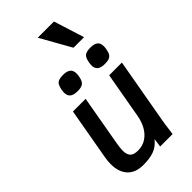

<svg xmlns="http://www.w3.org/2000/svg" viewBox="-311 -1127 1222 1222"><g transform="rotate(-45 300.0 -516.0)"><path d="M59.5 -143Q59.5 -170.5 64.5 -199L126.5 -550H240.5L180.5 -209.5Q174 -173 174 -149Q174 -115 189.8 -98Q205.5 -81 244.5 -81Q286.5 -81 318.5 -102.5Q350.5 -124 370 -159.2Q389.5 -194.5 397 -236.5L452.5 -550H567L490 -115Q483 -76 479 -41Q476 -15 473.5 0H361.5L369.5 -58.5Q339.5 -20.5 300.2 -6.2Q261 8 203.5 8Q133.5 8 96.5 -31.8Q59.5 -71.5 59.5 -143ZM171 -676Q171 -685 173.5 -700Q178 -723.5 185.8 -736.2Q193.5 -749 207.8 -754.2Q222 -759.5 246 -759.5Q280.5 -759.5 297.2 -746.2Q314 -733 314 -704.5Q314 -694.5 311.5 -679.5Q305.5 -645.5 290 -632.8Q274.5 -620 240 -620Q205 -620 188 -633.2Q171 -646.5 171 -676ZM417 -675Q417 -684 419.5 -699Q424 -723 432 -736Q440 -749 454 -754.2Q468 -759.5 491.5 -759.5Q526 -759.5 542.8 -746.5Q559.5 -733.5 559.5 -704.5Q559.5 -695 557 -680Q553 -656.5 545.2 -643.8Q537.5 -631 523.2 -625.5Q509 -620 485 -620Q450.5 -620 433.8 -633.2Q417 -646.5 417 -675ZM300 -1040.5H446L511 -834.5H416Z"/></g></svg>

Font: JuliaMono SemiBoldItalic
Style: Regular
Weight: 600
Italic angle: -9°
Monospace: yes
Designer: cormullion
Foundry: corm
Version: Version 0.049; ttfautohint (v1.8.4)